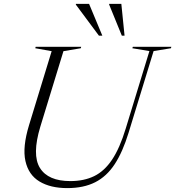

<svg xmlns="http://www.w3.org/2000/svg" viewBox="-20 -955 899 985"><path d="M187 -305.5Q143 -160.5 185 -93.2Q227 -26 341 -26Q411 -26 463.2 -51.5Q515.5 -77 555 -136Q594.5 -195 625 -295.5L746.5 -693L659 -707.5L661.5 -715H859L857 -707.5L768 -693L639.5 -273.5Q609.5 -175.5 568.5 -112.8Q527.5 -50 468.2 -20Q409 10 325 10Q239 10 182.8 -23.8Q126.5 -57.5 110.5 -128.8Q94.5 -200 129 -313L245 -692.5L161 -707.5L163 -715H396.5L394.5 -707.5L305.5 -692.5ZM505 -772H487.5L369 -931.5L369.5 -935H437ZM619 -772H605L540 -931.5V-935H602.5Z"/></svg>

Font: Newsreader 72pt Light
Style: Italic
Weight: 300
Italic angle: -17°
Designer: Hugues Gentile
Foundry: Production Type
Version: Version 1.003; ttfautohint (v1.8.3)